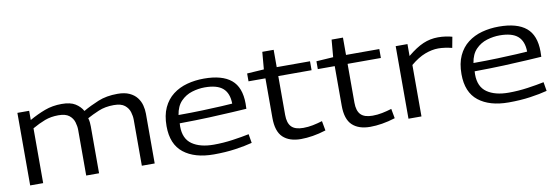

<svg xmlns="http://www.w3.org/2000/svg" viewBox="-52 -1025 4057 1397"><g transform="rotate(-10 1977.0 -327.0)"><path d="M82 0V-536H169V-468Q227 -501 284.5 -522.5Q342 -544 410 -544Q474 -544 510 -521.5Q546 -499 565 -465Q617 -495 679 -520.5Q741 -546 823 -546Q875 -546 910 -530Q945 -514 965.5 -487.5Q986 -461 994 -429.5Q1002 -398 1002 -369V0H907V-340Q907 -367 898 -397Q889 -427 862.5 -448.5Q836 -470 782 -470Q718 -470 668.5 -449Q619 -428 583 -408Q588 -392 589.5 -376Q591 -360 591 -346V0H496V-338Q496 -364 487 -394.5Q478 -425 451.5 -446Q425 -467 372 -467Q317 -467 272 -450Q227 -433 178 -405V0Z M1438 10Q1297 10 1215.5 -54Q1134 -118 1134 -252Q1134 -332 1160 -388Q1186 -444 1231.5 -479Q1277 -514 1336 -530Q1395 -546 1461 -546Q1595 -546 1662 -490.5Q1729 -435 1729 -314Q1729 -308 1728.5 -297Q1728 -286 1728 -276Q1694 -274 1622 -269.5Q1550 -265 1450.5 -261Q1351 -257 1232 -256Q1231 -246 1231 -233Q1231 -142 1290 -101Q1349 -60 1450 -60Q1520 -60 1590 -70Q1660 -80 1712 -91L1723 -25Q1670 -11 1597 -0.5Q1524 10 1438 10ZM1234 -317Q1330 -317 1413 -320Q1496 -323 1554.5 -326Q1613 -329 1633 -331Q1632 -408 1589.5 -445Q1547 -482 1456 -482Q1409 -482 1361.5 -467.5Q1314 -453 1279 -417Q1244 -381 1234 -317Z M2082 10Q1996 10 1949.5 -34Q1903 -78 1903 -178V-470H1778V-528L1903 -536L1914 -664H1998V-536H2244V-470H1998V-183Q1998 -123 2025 -95Q2052 -67 2112 -67Q2148 -67 2183 -74Q2218 -81 2254 -92L2267 -21Q2216 -5 2169.5 2.5Q2123 10 2082 10Z M2594 10Q2508 10 2461.5 -34Q2415 -78 2415 -178V-470H2290V-528L2415 -536L2426 -664H2510V-536H2756V-470H2510V-183Q2510 -123 2537 -95Q2564 -67 2624 -67Q2660 -67 2695 -74Q2730 -81 2766 -92L2779 -21Q2728 -5 2681.5 2.5Q2635 10 2594 10Z M2964 -536V-448Q3028 -501 3080.5 -523.5Q3133 -546 3191 -546Q3220 -546 3247 -542Q3274 -538 3295 -532L3280 -452Q3256 -458 3229.5 -462Q3203 -466 3179 -466Q3132 -466 3080.5 -446.5Q3029 -427 2973 -380V0H2877V-536Z M3617 10Q3476 10 3394.5 -54Q3313 -118 3313 -252Q3313 -332 3339 -388Q3365 -444 3410.5 -479Q3456 -514 3515 -530Q3574 -546 3640 -546Q3774 -546 3841 -490.5Q3908 -435 3908 -314Q3908 -308 3907.5 -297Q3907 -286 3907 -276Q3873 -274 3801 -269.5Q3729 -265 3629.5 -261Q3530 -257 3411 -256Q3410 -246 3410 -233Q3410 -142 3469 -101Q3528 -60 3629 -60Q3699 -60 3769 -70Q3839 -80 3891 -91L3902 -25Q3849 -11 3776 -0.5Q3703 10 3617 10ZM3413 -317Q3509 -317 3592 -320Q3675 -323 3733.5 -326Q3792 -329 3812 -331Q3811 -408 3768.5 -445Q3726 -482 3635 -482Q3588 -482 3540.5 -467.5Q3493 -453 3458 -417Q3423 -381 3413 -317Z"/></g></svg>

Font: Georama Extended
Style: Regular
Weight: 400
Width: 7
Designer: Jean-Baptiste Levee
Foundry: Production Type
Version: Version 1.000